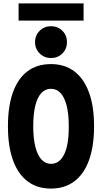

<svg xmlns="http://www.w3.org/2000/svg" viewBox="-20 -1106 602 1134"><path d="M281.2 7.8Q199.7 7.8 143.1 -34.9Q86.4 -77.6 56.6 -159.9Q26.9 -242.2 26.9 -360.4Q26.9 -478.5 56.4 -560.5Q85.9 -642.6 142.6 -685.1Q199.2 -727.5 281.2 -727.5Q361.8 -727.5 418.7 -684.8Q475.6 -642.1 505.6 -560.1Q535.6 -478 535.6 -360.4Q535.6 -242.7 505.9 -160.4Q476.1 -78.1 419.2 -35.2Q362.3 7.8 281.2 7.8ZM281.2 -138.2Q315.4 -138.2 339.1 -164.1Q362.8 -189.9 374.8 -239.5Q386.7 -289.1 386.2 -360.4Q386.2 -432.1 373.8 -481.4Q361.3 -530.8 337.9 -556.2Q314.5 -581.5 281.2 -581.5Q247.1 -581.5 223.6 -555.9Q200.2 -530.3 188.2 -480.7Q176.3 -431.2 176.3 -360.4Q176.3 -289.1 188.7 -239.5Q201.2 -189.9 224.6 -164.1Q248 -138.2 281.2 -138.2ZM281.2 -763.2Q241.7 -763.2 214.4 -790.3Q187 -817.4 187 -856.9Q187 -897.5 214.4 -924.3Q241.7 -951.2 281.2 -951.2Q321.3 -951.2 348.4 -924.3Q375.5 -897.5 375.5 -856.9Q375.5 -817.4 348.4 -790.3Q321.3 -763.2 281.2 -763.2ZM89.8 -984.4V-1085.9H473.6V-984.4Z"/></svg>

Font: Reddit Mono ExtraBold
Style: Regular
Weight: 800
Monospace: yes
Designer: Stephen Hutchings
Foundry: Reddit
Version: Version 1.014